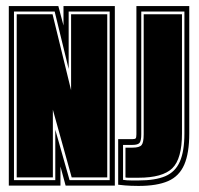

<svg xmlns="http://www.w3.org/2000/svg" viewBox="-20 -611 655 632"><path d="M9 0V-591H172L189 -527V-591H358V0H196L179 -63V0ZM26 -18H162V-184L209 -18H341V-573H206V-384L160 -573H26ZM35 -27V-564H153L214 -314V-564H333V-27H216L154 -250V-27ZM436 1Q429 1 411 0.5Q393 0 369 -3V-153H416Q424 -153 426.5 -155.5Q429 -158 429 -169V-591H603V-172Q603 -107 586.5 -69Q570 -31 533.5 -15Q497 1 436 1ZM413 -17H436Q491 -17 524 -31Q557 -45 572 -79Q587 -113 587 -172V-573H445V-169Q445 -148 439.5 -141Q434 -134 416 -134H385V-19Q391 -18 398 -17.5Q405 -17 413 -17ZM414 -26Q407 -26 401.5 -26Q396 -26 393 -27V-125H416Q439 -125 446 -133.5Q453 -142 453 -169V-564H579V-172Q579 -88 547 -57Q515 -26 436 -26Z"/></svg>

Font: Alumni Sans Collegiate One SC
Style: Regular
Weight: 400
Designer: Robert E. Leuschke
Foundry: Robert E. Leuschke
Version: Version 1.100